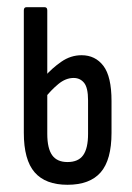

<svg xmlns="http://www.w3.org/2000/svg" viewBox="-20 -506 365 532"><path d="M167 6Q106 6 76 -28.5Q46 -63 46 -138V-477Q46 -486 53 -486H104Q111 -486 111 -477V-135Q111 -95 124.5 -76Q138 -57 167 -57Q197 -57 210.5 -76Q224 -95 224 -135V-228Q224 -263 213 -276.5Q202 -290 184 -290Q162 -290 141.5 -273Q121 -256 104 -234V-294Q124 -317 150 -335Q176 -353 206 -353Q244 -353 266.5 -323.5Q289 -294 289 -226V-138Q289 -63 259 -28.5Q229 6 167 6Z"/></svg>

Font: Sofia Sans Extra Condensed
Style: Regular
Weight: 400
Designer: Botio Nikoltchev, Ani Petrova
Foundry: lettersoup
Version: Version 4.101